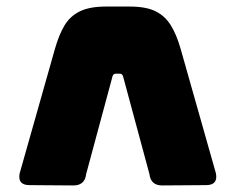

<svg xmlns="http://www.w3.org/2000/svg" viewBox="-20 -737 754 586"><path d="M40 -208 148 -589Q160 -631 177 -659.5Q194 -688 224 -702.5Q254 -717 303 -717H376Q426 -717 455 -702.5Q484 -688 501.5 -659.5Q519 -631 531 -589L639 -208Q646 -172 609 -172L477 -171Q440 -170 436 -206L358 -495Q356 -506 352.5 -509.5Q349 -513 340 -512Q330 -513 326.5 -509.5Q323 -506 321 -495L243 -206Q239 -170 202 -171L70 -172Q33 -172 40 -208Z"/></svg>

Font: Bungee Spice
Style: Regular
Weight: 400
Designer: David Jonathan Ross
Foundry: David Jonathan Ross
Version: Version 2.000